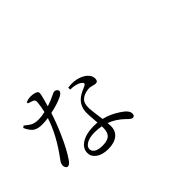

<svg xmlns="http://www.w3.org/2000/svg" viewBox="-96 -1210 1691 1691"><g transform="rotate(-45 750.0 -364.0)"><path d="M497.1 43Q423.8 43 380.9 10.7Q340.8 -18.6 340.8 -63.5Q340.8 -120.1 396.5 -156.2Q454.1 -192.4 549.8 -192.4Q566.4 -192.4 593.8 -190.4Q592.8 -203.1 590.8 -228.5Q585.9 -289.1 585.9 -315.4Q585.9 -390.6 632.8 -437.5Q659.2 -465.8 728.5 -494.1Q737.3 -498 741.2 -500Q769.5 -514.6 741.2 -536.1Q702.1 -565.4 628.9 -565.4L629.9 -589.8Q707 -600.6 764.6 -578.1Q808.6 -561.5 832 -534.2Q854.5 -508.8 854.5 -478.5Q854.5 -443.4 826.2 -443.4Q817.4 -443.4 799.8 -448.2Q770.5 -458 745.1 -456.1Q683.6 -449.2 654.3 -418Q627.9 -391.6 629.9 -330.1Q630.9 -308.6 641.6 -227.5Q646.5 -196.3 648.4 -180.7Q727.5 -162.1 800.8 -112.3Q868.2 -68.4 868.2 -30.3Q868.2 1 843.8 1Q829.1 1 804.7 -22.5Q796.9 -31.2 792 -35.2Q728.5 -96.7 654.3 -124Q654.3 -122.1 654.3 -118.2Q656.2 -94.7 656.2 -85Q656.2 -24.4 614.3 9.3Q572.3 43 497.1 43ZM482.4 -13.7Q547.9 -13.7 575.2 -43.9Q597.7 -69.3 597.7 -118.2Q597.7 -128.9 597.7 -139.6Q555.7 -147.5 513.7 -147.5Q451.2 -147.5 412.1 -125Q377.9 -103.5 377.9 -75.2Q377.9 -47.9 403.3 -31.2Q431.6 -13.7 482.4 -13.7ZM137.7 -100.6Q124 -100.6 116.2 -113.3Q109.4 -124 109.4 -138.7Q109.4 -162.1 127 -185.5Q262.7 -366.2 312.5 -527.3Q273.4 -521.5 235.4 -521.5Q181.6 -521.5 150.4 -543.9Q122.1 -565.4 97.7 -618.2L115.2 -631.8Q117.2 -629.9 122.1 -626Q156.2 -597.7 174.8 -588.9Q203.1 -575.2 246.1 -575.2Q284.2 -575.2 329.1 -585.9Q343.8 -647.5 346.7 -691.4Q347.7 -707 343.3 -714.4Q338.9 -721.7 326.7 -727.1Q314.5 -732.4 285.2 -741.2Q282.2 -742.2 280.3 -742.2V-757.8Q311.5 -769.5 337.9 -769.5Q383.8 -769.5 409.2 -752.9Q420.9 -746.1 417 -719.7Q413.1 -696.3 385.7 -600.6Q440.4 -618.2 488.3 -642.6Q509.8 -653.3 517.6 -653.3Q533.2 -653.3 543.5 -644.5Q553.7 -635.7 553.7 -624Q553.7 -605.5 520.5 -586.9Q462.9 -557.6 366.2 -537.1Q335 -439.5 291 -340.8Q236.3 -214.8 181.6 -135.7Q157.2 -100.6 137.7 -100.6Z"/></g></svg>

Font: Bpmf GenYo Min R
Style: R
Weight: 400
Foundry: But Ko
Version: Version 1.320